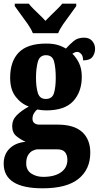

<svg xmlns="http://www.w3.org/2000/svg" viewBox="-32 -786 535 1040"><path d="M199 234Q-12 234 -12 100Q-12 50 20 18.5Q52 -13 107 -18Q81 -29 57.5 -48Q34 -67 34 -103Q34 -137 59 -162Q84 -187 124 -209Q82 -224 52.5 -262.5Q23 -301 23 -365Q23 -454 70 -502Q117 -550 218 -550Q252 -550 276.5 -543.5Q301 -537 325 -523Q346 -546 367.5 -564Q389 -582 423 -582Q452 -582 467.5 -564Q483 -546 483 -522Q483 -497 469 -478Q455 -459 418 -459Q418 -484 407 -494.5Q396 -505 388 -505Q378 -505 371.5 -501.5Q365 -498 360 -495Q381 -475 396 -444.5Q411 -414 411 -370Q411 -289 365 -238.5Q319 -188 218 -188Q209 -188 193.5 -189.5Q178 -191 170 -193Q162 -188 153 -174Q144 -160 144 -143Q144 -126 155 -118.5Q166 -111 180 -111H280Q369 -111 413 -71Q457 -31 457 41Q457 131 393.5 182.5Q330 234 199 234ZM216 -250Q251 -250 260.5 -282Q270 -314 270 -365Q270 -418 261 -452.5Q252 -487 217 -487Q183 -487 173 -451.5Q163 -416 163 -364Q163 -315 173 -282.5Q183 -250 216 -250ZM202 172Q263 172 298 147.5Q333 123 333 80Q333 54 320.5 38.5Q308 23 279 23H172Q160 23 145.5 30Q131 37 120.5 53.5Q110 70 110 99Q110 136 137.5 154Q165 172 202 172ZM146 -606Q137 -629 118.5 -655.5Q100 -682 80.5 -708Q61 -734 48 -753V-766H124Q133 -754 149.5 -737.5Q166 -721 184 -704Q202 -687 214 -673Q227 -687 244.5 -704Q262 -721 279 -737.5Q296 -754 305 -766H381V-753Q368 -734 348.5 -708Q329 -682 310.5 -655.5Q292 -629 283 -606Z"/></svg>

Font: Noto Serif ExtraCondensed Black
Style: Regular
Weight: 900
Width: 2
Designer: Monotype Design Team
Foundry: Monotype Imaging Inc.
Version: Version 2.015; ttfautohint (v1.8.4.7-5d5b)